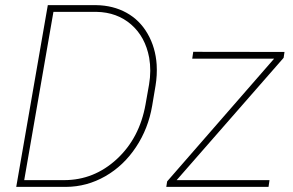

<svg xmlns="http://www.w3.org/2000/svg" viewBox="-20 -731 1148 751"><path d="M43.5 0 167 -710.9H356Q422.4 -710 474.6 -681.2Q526.9 -652.3 557.6 -598.6Q588.4 -544.9 592.8 -478Q595.2 -437 588.4 -396L575.2 -317.4Q560.1 -228 511.7 -155.3Q463.4 -82.5 391.6 -41.5Q319.8 -0.5 238.3 0ZM189 -684.6 74.7 -26.4H230.5Q347.7 -26.4 436.8 -108.6Q525.9 -190.9 549.3 -322.8L563 -400.4Q572.3 -454.6 563.5 -505.4Q548.3 -586.9 493.2 -635Q438 -683.1 357.4 -684.6ZM670.9 -26.4H1034.2L1030.3 0H630.4L633.8 -21.5L1052.2 -501.5H731.9L735.8 -528.3L1092.8 -527.8L1089.4 -504.9Z"/></svg>

Font: Roboto Thin
Style: Italic
Weight: 250
Italic angle: -12°
Designer: Google
Version: Version 2.134; 2016